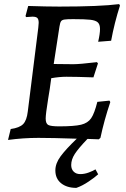

<svg xmlns="http://www.w3.org/2000/svg" viewBox="-20 -670 611 933"><path d="M457 -467Q466 -506 466 -529Q466 -551 455.5 -561Q445 -571 419 -574Q393 -577 335 -577Q304 -577 292.5 -575Q281 -573 276.5 -566.5Q272 -560 269 -541L241 -359L336 -358Q367 -358 451 -368L456 -362L434 -294Q351 -297 303 -297Q269 -297 229 -290Q222 -235 214 -190Q202 -115 202 -94Q202 -69 215 -62.5Q228 -56 267 -56Q341 -56 374 -64Q407 -72 423 -95.5Q439 -119 453 -175L512 -181L516 -174Q486 -85 468 0L460 7L405 5Q361 51 343.5 78Q326 105 326 132Q326 152 338 164Q350 176 370 176Q391 176 412 168Q433 160 444 153L457 177Q442 191 411 212Q380 233 351 243Q305 243 277 220.5Q249 198 249 158Q249 124 274.5 89.5Q300 55 353 4Q233 0 167 0Q93 0 19 10L32 -43Q75 -49 92.5 -67Q110 -85 115 -128L166 -535Q168 -553 168 -559Q168 -576 161.5 -582.5Q155 -589 138 -589L107 -587L104 -592L117 -641Q207 -638 268 -638Q466 -638 559 -650L563 -643Q536 -559 520 -472Z"/></svg>

Font: Alegreya Medium
Style: Italic
Weight: 500
Italic angle: -7°
Designer: Juan Pablo del Peral
Foundry: Huerta Tipografica
Version: Version 2.008; ttfautohint (v1.8)